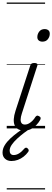

<svg xmlns="http://www.w3.org/2000/svg" viewBox="-53 -1011 412 1512"><path d="M139 17Q109 17 90 6.5Q71 -4 62.5 -24Q54 -44 55.5 -72.5Q57 -101 69 -138L185 -494Q189 -506 196 -510.5Q203 -515 218 -515Q232 -515 238.5 -509.5Q245 -504 241 -494L119 -117Q110 -90 109.5 -70.5Q109 -51 117.5 -40.5Q126 -30 144 -30Q160 -30 175.5 -39Q191 -48 204 -61.5Q217 -75 225 -89Q229 -95 236 -99Q243 -103 255 -96Q266 -90 267 -82Q268 -74 263 -66Q252 -46 234 -27Q216 -8 192.5 4.5Q169 17 139 17ZM281 -683Q264 -683 252.5 -692Q241 -701 241 -719Q241 -743 256 -762.5Q271 -782 299 -782Q316 -782 327.5 -773Q339 -764 339 -745Q339 -722 324 -702.5Q309 -683 281 -683ZM37 257Q6 257 -13.5 239Q-33 221 -33 191Q-33 161 -16 133Q1 105 28 80Q55 55 86 32Q117 9 146 -11L190 -8V-3Q166 13 137 35Q108 57 82 81Q56 105 39.5 129Q23 153 23 176Q23 191 31 200.5Q39 210 55 210Q76 210 97 197Q118 184 139 159Q144 153 151.5 152Q159 151 166 159Q172 165 173 171.5Q174 178 169 185Q154 206 133 222.5Q112 239 87.5 248Q63 257 37 257ZM0 471H302V481H0ZM0 -20H302V0H0ZM0 -505H302V-500H0ZM0 -991H302V-981H0Z"/></svg>

Font: Playwrite IE Guides
Style: Regular
Weight: 400
Designer: Veronika Burian, José Scaglione
Foundry: TypeTogether
Version: Version 1.003